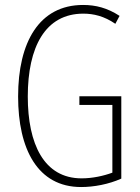

<svg xmlns="http://www.w3.org/2000/svg" viewBox="-20 -744 565 774"><path d="M300 -356V-321H433V-48C398 -35 353 -25 309 -25C157 -25 92 -164 92 -355C92 -554 162 -689 316 -689C357 -689 400 -679 445 -648L462 -680C413 -712 366 -724 315 -724C138 -724 53 -574 53 -355C53 -144 131 10 307 10C358 10 418 -1 469 -24V-356Z"/></svg>

Font: Noto Sans Lao UI ExtCond ExtLt
Style: Regular
Weight: 200
Width: 2
Designer: Monotype Design Team
Foundry: Monotype Imaging Inc.
Version: Version 2.000